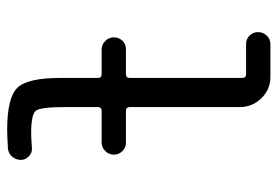

<svg xmlns="http://www.w3.org/2000/svg" viewBox="-140 -630 780 540"><g transform="rotate(90 250.0 -360.0)"><path d="M103.5 -662.1Q89.8 -662.1 80.1 -671.9Q70.3 -681.6 70.3 -695.8Q70.3 -710 80.1 -720.2Q89.8 -730.5 103.5 -730.5H196.3Q231.4 -730.5 256.3 -705.1Q281.2 -679.7 281.2 -644.5V-335Q281.2 -324.2 292 -324.2H381.8Q395.5 -324.2 405.3 -314Q415 -303.7 415 -290Q415 -276.4 404.8 -266.1Q394.5 -255.9 381.8 -255.9H292Q281.2 -255.9 281.2 -245.1V-150.4Q281.2 -84 291.5 -70.8Q301.8 -57.6 355.5 -57.6Q367.2 -57.6 394.5 -59.6Q408.2 -61.5 418.9 -51.8Q429.7 -42 429.7 -29.3Q429.7 -14.6 420.4 -3.9Q411.1 6.8 396.5 7.8Q362.3 9.8 344.7 9.8Q254.9 9.8 227.1 -18.6Q199.2 -46.9 199.2 -139.6V-245.1Q199.2 -255.9 188.5 -255.9H118.2Q105.5 -255.9 95.2 -266.1Q85 -276.4 85 -290Q85 -303.7 94.2 -314Q103.5 -324.2 118.2 -324.2H188.5Q199.2 -324.2 199.2 -335V-651.4Q199.2 -662.1 188.5 -662.1Z"/></g></svg>

Font: Rounded-X Mgen+ 1m regular
Style: Regular
Weight: 400
Designer: [Source Han Sans]
Ryoko NISHIZUKA  (kana & ideographs); Paul D. Hunt (Latin, Greek & Cyrillic); Wenlong ZHANG  (bopomofo
Version: Version 1.059.20150602